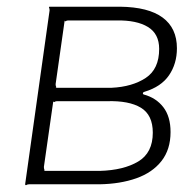

<svg xmlns="http://www.w3.org/2000/svg" viewBox="-20 -550 586 573"><path d="M55 0 128 -519Q128 -524 126.5 -527Q125 -530 129 -530H338Q423 -529 465.5 -497.5Q508 -466 508 -406Q508 -360 484.5 -325.5Q461 -291 411 -276Q407 -275 406.5 -272Q406 -269 409 -268Q446 -258 467.5 -230Q489 -202 489 -156Q489 -104 462 -69.5Q435 -35 387 -18Q339 -1 277 0H67Q62 0 59 2Q56 4 55 0ZM278 -40Q349 -42 392.5 -68Q436 -94 436 -154Q436 -207 400.5 -228.5Q365 -250 299 -248H150Q146 -248 143 -246Q140 -244 139 -248L111 -52Q111 -47 112.5 -43.5Q114 -40 110 -40ZM313 -288Q375 -291 415 -317.5Q455 -344 455 -404Q455 -449 421.5 -469.5Q388 -490 328 -489H184Q179 -489 176.5 -487Q174 -485 173 -489L146 -299Q146 -294 147.5 -291Q149 -288 145 -288Z"/></svg>

Font: Libre Franklin ExtraLight
Style: Italic
Weight: 250
Italic angle: -8°
Designer: Pablo Impallari, Rodrigo Fuenzalida, Nhung Nguyen
Foundry: Impallari Type
Version: Version 3.000